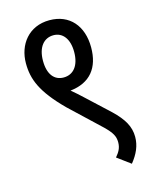

<svg xmlns="http://www.w3.org/2000/svg" viewBox="-109 -703 670 852"><g transform="rotate(-15 226.5 -277.0)"><path d="M51 -474C51 -401 75 -338 173 -240L314 -107C345 -76 356 -58 356 -30C356 -3 345 14 329 33L390 78C419 42 435 7 435 -34C435 -81 413 -119 365 -165L264 -259C246 -276 227 -293 211 -306C303 -316 349 -374 349 -468C349 -567 293 -632 201 -632C105 -632 51 -559 51 -474ZM127 -465C127 -528 157 -563 201 -563C243 -563 271 -528 271 -468C271 -405 242 -370 197 -370C155 -370 127 -402 127 -465Z"/></g></svg>

Font: Noto Sans Condensed
Style: Regular
Weight: 400
Width: 3
Designer: Monotype Design Team
Foundry: Monotype Imaging Inc.
Version: Version 2.013